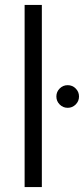

<svg xmlns="http://www.w3.org/2000/svg" viewBox="-20 -760 341 780"><path d="M80 -740H150V0H80ZM255 -322Q236 -322 222.5 -335.5Q209 -349 209 -368Q209 -387 222.5 -400.5Q236 -414 255 -414Q274 -414 287.5 -400.5Q301 -387 301 -368Q301 -349 287.5 -335.5Q274 -322 255 -322Z"/></svg>

Font: A Bank Premium Light
Style: Regular
Weight: 300
Designer: Ninad Kale (Devanagari), Jonny Pinhorn (Latin), Htun Naung (Myanmar)
Foundry: Indian Type Foundry
Version: 4.004